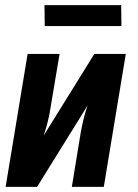

<svg xmlns="http://www.w3.org/2000/svg" viewBox="-20 -731 540 751"><path d="M2 0 88 -520H213L178 -312Q174 -284 167 -256Q160 -228 151 -201L349 -520H472L386 0H261L295 -208Q300 -236 306.5 -264Q313 -292 323 -319L125 0ZM155 -629 154 -711H454L455 -629Z"/></svg>

Font: Iosevka Extrabold Oblique
Style: Regular
Weight: 800
Italic angle: -9°
Monospace: yes
Designer: Belleve Invis
Foundry: Belleve Invis
Version: Version 32.5.0; ttfautohint (v1.8.4)